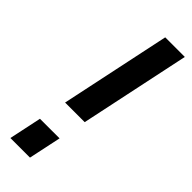

<svg xmlns="http://www.w3.org/2000/svg" viewBox="-241 -739 762 762"><g transform="rotate(45 140.0 -358.5)"><path d="M72 -253 170 -717H280L182 -253ZM18 0 47 -137H157L128 0Z"/></g></svg>

Font: Raleway Thin SemiBold
Style: Italic
Weight: 600
Italic angle: -12°
Version: Version 4.026